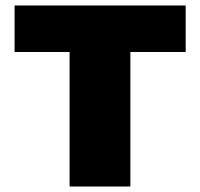

<svg xmlns="http://www.w3.org/2000/svg" viewBox="-20 -678 728 698"><path d="M655 -489H454V0H233V-489H33V-658H655Z"/></svg>

Font: Ysabeau Black
Style: Regular
Weight: 900
Designer: Christian Thalmann (Catharsis Fonts)
Version: Version 0.003